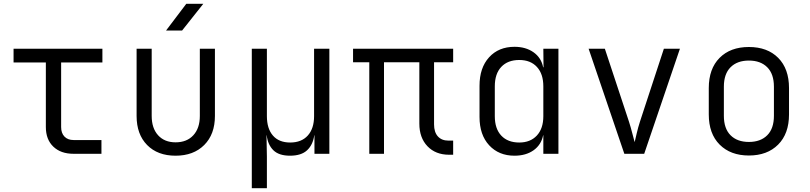

<svg xmlns="http://www.w3.org/2000/svg" viewBox="-20 -805 4240 1005"><path d="M365 0Q298 0 259 -37.5Q220 -75 220 -140V-478H51V-550H516V-478H300V-140Q300 -108 317.5 -90Q335 -72 365 -72H511V0Z M899 10Q805 10 750 -46Q695 -102 695 -198V-550H774V-198Q774 -134 807.5 -97Q841 -60 899 -60Q958 -60 992 -97Q1026 -134 1026 -198V-550H1105V-198Q1105 -102 1049 -46Q993 10 899 10ZM849 -645 955 -785H1044L933 -645Z M1298 180V-550H1377V-197Q1377 -132 1408.5 -95.5Q1440 -59 1499 -59Q1558 -59 1591 -95.5Q1624 -132 1624 -197V-550H1704V0H1626V-97H1625Q1618 -47 1587.5 -18.5Q1557 10 1498 10Q1440 10 1411 -18.5Q1382 -47 1376 -97H1375L1377 15V180Z M2331 5Q2260 5 2217.5 -39.5Q2175 -84 2175 -158V-479H1990V0H1913V-479H1828V-550H2352V-479H2252V-154Q2252 -113 2272 -91Q2292 -69 2327 -69H2352V5Z M2673 10Q2591 10 2540.5 -44.5Q2490 -99 2490 -193V-356Q2490 -450 2540 -505Q2590 -560 2673 -560Q2732 -560 2772.5 -531.5Q2813 -503 2823 -453H2825L2824 -550H2903V0H2824V-97H2823Q2813 -47 2773 -18.5Q2733 10 2673 10ZM2698 -59Q2756 -59 2790 -95.5Q2824 -132 2824 -197V-353Q2824 -418 2790.5 -454.5Q2757 -491 2698 -491Q2638 -491 2604 -455Q2570 -419 2570 -353V-197Q2570 -131 2604 -95Q2638 -59 2698 -59Z M3248 0 3061 -550H3146L3272 -169Q3282 -138 3289.5 -108Q3297 -78 3302 -61Q3306 -78 3313 -108Q3320 -138 3330 -169L3455 -550H3539L3352 0Z M3900 9Q3804 9 3747 -48Q3690 -105 3690 -206V-344Q3690 -445 3746.5 -502Q3803 -559 3900 -559Q3997 -559 4053.5 -502Q4110 -445 4110 -344V-206Q4110 -105 4053 -48Q3996 9 3900 9ZM3900 -62Q3961 -62 3996 -97Q4031 -132 4031 -199V-351Q4031 -418 3996 -453Q3961 -488 3900 -488Q3839 -488 3804 -453Q3769 -418 3769 -351V-199Q3769 -132 3804 -97Q3839 -62 3900 -62Z"/></svg>

Font: JetBrains Mono NL Light
Style: Regular
Weight: 300
Monospace: yes
Designer: Philipp Nurullin, Konstantin Bulenkov
Foundry: JetBrains
Version: Version 2.305; ttfautohint (v1.8.4.7-5d5b)